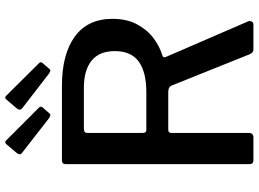

<svg xmlns="http://www.w3.org/2000/svg" viewBox="-149 -853 1002 744"><g transform="rotate(-90 352.0 -481.0)"><path d="M641 -21Q644 -13 640.5 -6.5Q637 0 629 0H532Q520 0 514 -14L392 -318Q387 -330 367 -330H221Q214 -330 211.5 -326.5Q209 -323 209 -319V-18Q209 0 190 0H105Q95 0 91.5 -4Q88 -8 88 -16V-727Q88 -742 102 -742H391Q514 -742 582.5 -692Q651 -642 651 -546Q651 -491 630 -451.5Q609 -412 576.5 -387.5Q544 -363 507 -352Q500 -349 503 -340L641 -21ZM367 -415Q445 -415 485.5 -444.5Q526 -474 526 -537Q526 -597 489 -627Q452 -657 384 -657H225Q209 -657 209 -645V-429Q209 -415 220 -415H367ZM165 -957Q173 -966 180 -958L307 -831Q315 -824 306 -815L287 -793Q283 -787 278.5 -787Q274 -787 266 -792L135 -894Q126 -900 126 -905Q126 -910 131 -917ZM338 -957Q345 -966 353 -958L479 -831Q487 -824 478 -815L459 -793Q455 -787 450.5 -787Q446 -787 439 -792L307 -894Q299 -900 299 -905Q299 -910 304 -917Z"/></g></svg>

Font: Libre Franklin Thin Medium
Style: Regular
Weight: 500
Version: Version 3.000